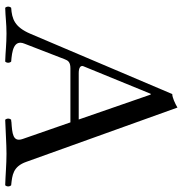

<svg xmlns="http://www.w3.org/2000/svg" viewBox="-2 -696 703 739"><g transform="rotate(90 349.5 -326.5)"><path d="M148 -69 208 -224C213 -237 219 -246 243 -246H451L515 -62C528 -24 493 -22 450 -19C447 -18 444 -18 441 -18C435 -12 435 -1 441 5C478 4 533 0 572 0C613 0 656 4 693 5C699 -1 699 -12 693 -18C654 -22 621 -25 603 -76L394 -658C379 -649 355 -638 342 -638L110 -92C84 -31 53 -21 10 -18C4 -12 4 -1 10 5C47 4 70 0 109 0C150 0 180 4 217 5C223 -1 223 -12 217 -18C179 -21 131 -27 148 -69ZM261 -278C239 -278 231 -286 235 -296L341 -555H344L440 -278Z"/></g></svg>

Font: Libertinus Serif Display
Style: Regular
Weight: 400
Designer: Philipp H. Poll, Khaled Hosny
Foundry: Caleb Maclennan
Version: Version 7.050;RELEASE